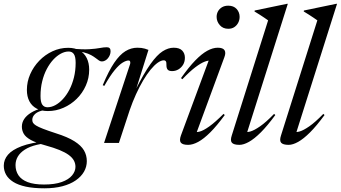

<svg xmlns="http://www.w3.org/2000/svg" viewBox="-86 -755 1800 1014"><path d="M452 -430.5Q444 -430.5 436.8 -435.5Q429.5 -440.5 419.5 -448.2Q409.5 -456 395 -464Q380.5 -472 358 -478Q335.5 -484 303.5 -485L296 -497.5Q352.5 -493 386.8 -495.2Q421 -497.5 441.8 -501.5Q462.5 -505.5 478 -505.5Q488.5 -505.5 493.2 -500.2Q498 -495 498 -485Q498 -474 494 -464.2Q490 -454.5 483.5 -446.8Q477 -439 468.8 -434.8Q460.5 -430.5 452 -430.5ZM165 -188.5Q185 -188.5 205.8 -199.5Q226.5 -210.5 246 -231.5Q265.5 -252.5 280.5 -281.2Q295.5 -310 304.5 -346Q313.5 -382 313.5 -423Q313.5 -455.5 304.2 -469.2Q295 -483 276.5 -483Q256.5 -483 235.5 -471.8Q214.5 -460.5 195.2 -439.8Q176 -419 160.8 -390Q145.5 -361 136.8 -325.2Q128 -289.5 128 -248Q128 -215.5 137.5 -202Q147 -188.5 165 -188.5ZM274 -502.5Q310 -502.5 334.8 -488.2Q359.5 -474 372.2 -448Q385 -422 385 -387Q385 -342.5 367.2 -302.8Q349.5 -263 319 -233Q288.5 -203 249.2 -185.8Q210 -168.5 167 -168.5Q131.5 -168.5 106.8 -182Q82 -195.5 69 -220.5Q56 -245.5 56 -280Q56 -323.5 73.5 -363.2Q91 -403 121.5 -434.5Q152 -466 191.2 -484.2Q230.5 -502.5 274 -502.5ZM148.5 239.5Q91.5 239.5 50.8 230.8Q10 222 -15.8 205.8Q-41.5 189.5 -53.8 167.8Q-66 146 -66 120Q-66 88 -43.8 62Q-21.5 36 28 17.2Q77.5 -1.5 159 -9.5H199V0.5Q147 0.5 108.8 9.8Q70.5 19 45.5 35Q20.5 51 8.2 71.8Q-4 92.5 -4 117Q-4 147.5 11.5 170.8Q27 194 60.2 206.8Q93.5 219.5 146.5 219.5Q203.5 219.5 240.2 206.2Q277 193 294.8 171.2Q312.5 149.5 312.5 126Q312.5 108 304 92.5Q295.5 77 276.8 63.2Q258 49.5 228 37.2Q198 25 154.5 13Q103.5 -1 76.5 -16Q49.5 -31 39.5 -48.5Q29.5 -66 29.5 -86Q29.5 -108 41.8 -126.5Q54 -145 78 -159.8Q102 -174.5 136 -184L148 -173.5Q115 -167.5 99.8 -153.5Q84.5 -139.5 84.5 -122Q84.5 -113.5 88.2 -106.8Q92 -100 104.2 -92.2Q116.5 -84.5 141.5 -74.8Q166.5 -65 209.5 -51Q271.5 -31.5 307 -9Q342.5 13.5 357.5 39.2Q372.5 65 372.5 96Q372.5 125.5 357.8 151.5Q343 177.5 314.2 197.5Q285.5 217.5 243.8 228.5Q202 239.5 148.5 239.5Z M601.5 -418Q603 -424.5 601.2 -430Q599.5 -435.5 592.5 -435.5Q580.5 -435.5 562 -424.5Q543.5 -413.5 519.5 -384.5Q495.5 -355.5 465 -301.5L456.5 -305Q488 -380.5 517.2 -423.5Q546.5 -466.5 576.5 -484.8Q606.5 -503 639.5 -503Q651 -503 660.8 -501.8Q670.5 -500.5 679.5 -498Q688.5 -495.5 698 -491.5L630.5 -276.5H628Q673.5 -367.5 708.5 -416.5Q743.5 -465.5 773 -484.2Q802.5 -503 831 -503Q862 -503 876.2 -488Q890.5 -473 890.5 -450Q890.5 -429 881 -413.2Q871.5 -397.5 856.2 -388.5Q841 -379.5 823 -379.5Q806.5 -379.5 799.8 -387Q793 -394.5 793 -410Q793.5 -426 790 -431.2Q786.5 -436.5 779.5 -436.5Q765 -436.5 747 -423.8Q729 -411 709.2 -387Q689.5 -363 670 -330Q650.5 -297 632.2 -257Q614 -217 598.5 -172L542 0H463.5Z M869.5 -39.5 1021 -448.5 1031.5 -434.5Q1017.5 -437.5 996.2 -429.8Q975 -422 945.8 -400Q916.5 -378 877 -336.5L870 -342.5Q911 -400.5 945.2 -435.8Q979.5 -471 1008.8 -487Q1038 -503 1064 -503Q1091.5 -503 1099.8 -489.8Q1108 -476.5 1099 -453L947.5 -42L936.5 -60.5Q948.5 -55 968.2 -60Q988 -65 1019 -87Q1050 -109 1094.5 -153.5L1101 -147.5Q1059.5 -91 1024.8 -56.2Q990 -21.5 961 -5.8Q932 10 907.5 10Q878.5 10 869.2 -1.5Q860 -13 869.5 -39.5ZM1058 -666Q1058 -682 1065.5 -695.5Q1073 -709 1086.8 -717Q1100.5 -725 1119.5 -725Q1148 -725 1163.8 -707.5Q1179.5 -690 1179.5 -666Q1179.5 -649.5 1172.2 -635.2Q1165 -621 1151.8 -612Q1138.5 -603 1119.5 -603Q1091.5 -603 1074.8 -622.2Q1058 -641.5 1058 -666Z M1330 -647.5Q1321 -654 1309.8 -661.5Q1298.5 -669 1285.5 -677.5Q1272.5 -686 1258 -694.5L1259 -699.5L1430 -735H1434L1215 -43L1206 -60.5Q1215.5 -55 1235.8 -60.5Q1256 -66 1287.5 -87.8Q1319 -109.5 1361.5 -153.5L1368 -147.5Q1326.5 -91 1291.8 -56.2Q1257 -21.5 1228.8 -5.8Q1200.5 10 1178.5 10Q1148.5 10 1138.8 -1.2Q1129 -12.5 1138 -39.5Z M1590 -647.5Q1581 -654 1569.8 -661.5Q1558.5 -669 1545.5 -677.5Q1532.5 -686 1518 -694.5L1519 -699.5L1690 -735H1694L1475 -43L1466 -60.5Q1475.5 -55 1495.8 -60.5Q1516 -66 1547.5 -87.8Q1579 -109.5 1621.5 -153.5L1628 -147.5Q1586.5 -91 1551.8 -56.2Q1517 -21.5 1488.8 -5.8Q1460.5 10 1438.5 10Q1408.5 10 1398.8 -1.2Q1389 -12.5 1398 -39.5Z"/></svg>

Font: Newsreader 60pt
Style: Italic
Weight: 400
Italic angle: -17°
Designer: Hugues Gentile
Foundry: Production Type
Version: Version 1.003